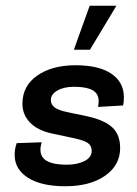

<svg xmlns="http://www.w3.org/2000/svg" viewBox="-20 -637 478 668"><path d="M207 11Q124 11 77.5 -18.5Q31 -48 31 -98Q31 -109 32.5 -118Q34 -127 38 -139L125 -142Q113 -102 134.5 -83Q156 -64 213 -64Q248 -64 273.5 -76.5Q299 -89 299 -112Q299 -130 285.5 -139.5Q272 -149 234 -157L163 -172Q111 -183 84.5 -210.5Q58 -238 58 -276Q58 -338 109.5 -374Q161 -410 243 -410Q324 -410 367.5 -380.5Q411 -351 411 -299Q411 -291 410.5 -284.5Q410 -278 408 -270L321 -265Q329 -302 309 -318.5Q289 -335 237 -335Q202 -335 179.5 -322Q157 -309 157 -289Q157 -273 170.5 -263Q184 -253 214 -247L285 -232Q344 -219 371 -193.5Q398 -168 398 -122Q398 -62 345.5 -25.5Q293 11 207 11ZM237 -464 292 -617H385L293 -464Z"/></svg>

Font: Rokkitt SemiBold
Style: Italic
Weight: 600
Italic angle: -9°
Designer: Vernon Adams
Foundry: Vernon Adams
Version: Version 3.103